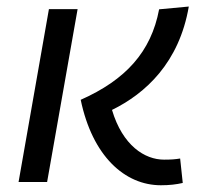

<svg xmlns="http://www.w3.org/2000/svg" viewBox="-20 -545 626 575"><path d="M461.9 9.8C487.8 9.8 508.3 7.3 527.3 2.9L519.5 -70.3C504.9 -67.9 493.2 -66.9 471.2 -66.9C413.6 -66.9 347.2 -108.9 315.4 -215.8C416 -265.1 516.6 -357.4 545.4 -525.4L456.5 -517.1C432.6 -389.6 356 -305.7 221.7 -246.1C256.8 -77.6 353.5 9.8 461.9 9.8ZM35.6 0H121.1L212.4 -517.6H126.5Z"/></svg>

Font: Cascadia Code PL SemiLight
Style: Italic
Weight: 350
Italic angle: -10°
Monospace: yes
Designer: Aaron Bell
Foundry: Saja Typeworks
Version: Version 2404.023